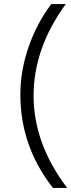

<svg xmlns="http://www.w3.org/2000/svg" viewBox="-20 -727 350 943"><path d="M310 196H240Q80 -8 80 -262Q80 -381 121 -498Q162 -615 232 -707H303Q145 -490 145 -257Q145 -21 310 196Z"/></svg>

Font: Hind Guntur Light
Style: Regular
Weight: 300
Designer: Manushi Parikh, Hitesh Malaviya
Foundry: Indian Type Foundry
Version: Version 1.002;PS 1.0;hotconv 1.0.86;makeotf.lib2.5.63406; tt